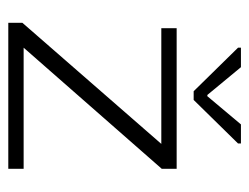

<svg xmlns="http://www.w3.org/2000/svg" viewBox="-89 -512 601 463"><g transform="rotate(90 211.5 -280.5)"><path d="M35 0V-34L327 -369H48V-406H387V-370L95 -37H387V0ZM200 -447 95 -554V-561H142L209 -480H212L280 -561H326V-554L221 -447Z"/></g></svg>

Font: Darker Grotesque
Style: Regular
Weight: 400
Designer: Gabriel Lam
Foundry: TypeRant
Version: Version 1.000;gftools[0.9.28]